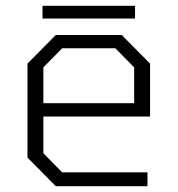

<svg xmlns="http://www.w3.org/2000/svg" viewBox="-20 -644 614 664"><path d="M127 -580V-624H447V-580ZM173 0 75 -99V-424L173 -523H401L499 -424V-241H130V-114L195 -48H490V0ZM130 -287H444V-411L379 -477H195L130 -411Z"/></svg>

Font: Tomorrow Light
Style: Regular
Weight: 300
Designer: Tony de Marco, Monica Rizzolli
Foundry: Just in Type
Version: Version 2.002